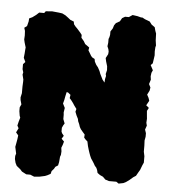

<svg xmlns="http://www.w3.org/2000/svg" viewBox="-52 -738 714 807"><g transform="rotate(5 305.5 -334.5)"><path d="M122 22 105 15H88L69 5L61 -4L45 -17L39 -29L35 -45V-58L38 -68L32 -96L35 -112L38 -129L40 -145L30 -157L39 -175L33 -186L37 -203L42 -220L39 -228L36 -247V-263L42 -276L37 -294L36 -305L40 -323V-336V-351L41 -371V-381L36 -401L38 -411L34 -424V-445L43 -455L35 -472L37 -491L38 -506L39 -516L33 -536L30 -549L31 -566L30 -585L26 -598L37 -606L42 -626L43 -639L56 -645L71 -656L83 -667H104L110 -675L127 -676L136 -677L166 -674L180 -672L194 -665L206 -656L216 -648L231 -642L233 -631L240 -622L248 -614L256 -605L263 -597L269 -589V-577L280 -564L287 -552L297 -545L305 -539L303 -527L309 -517L316 -505L321 -499L332 -493L334 -482L341 -469L349 -459L357 -444L361 -433L366 -423L373 -409L382 -398L383 -413L386 -426L384 -434L388 -451L387 -467L381 -487L378 -501L387 -518L388 -529L386 -539L381 -551L383 -566V-582L386 -590L388 -600V-614L397 -628L401 -641L408 -651L424 -660L432 -674L444 -681H460L475 -691L496 -688L511 -684H517L528 -678L549 -670L558 -658L572 -648L576 -633L580 -622L581 -593L584 -572L582 -564L581 -547L582 -530L580 -516L577 -496L569 -488L580 -467L575 -456L573 -441L575 -427L569 -408L576 -394L574 -381L565 -363L572 -350L576 -338L565 -318L577 -308L570 -295L572 -272L573 -262L572 -245L575 -233L569 -216L574 -201V-186L571 -170L572 -148V-141V-123L576 -104V-77L571 -66L563 -45L557 -35L548 -19L537 -12L522 1L508 11L498 16L478 20L468 13H437L421 8L410 -3L397 -9L386 -17L383 -29L379 -38L372 -46L367 -55L362 -63L354 -75L349 -86L345 -97L341 -109L336 -126L332 -145L324 -152L317 -160L318 -173L310 -182L300 -194L295 -203L291 -215L286 -226L284 -236L277 -250L271 -265L274 -277L263 -292L258 -300L249 -312L242 -320L244 -334L233 -343L227 -344L223 -326L220 -310L216 -295L220 -287L225 -277L222 -258L223 -248V-230L230 -212L225 -204L220 -193V-177L223 -170L231 -160L223 -147L234 -136L230 -122L225 -109L227 -94L226 -79L223 -71L222 -59L221 -48L218 -34L207 -27L202 -18L193 -8L190 4L177 11L167 15L144 20Z"/></g></svg>

Font: Winky Rough ExtraBold
Style: Regular
Weight: 800
Designer: Simon Atzbach
Foundry: typofactur
Version: Version 1.206; ttfautohint (v1.8.4.7-5d5b)